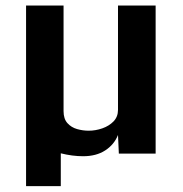

<svg xmlns="http://www.w3.org/2000/svg" viewBox="-20 -544 648 680"><path d="M72.3 115.2V-524.4H205.1V-150.4Q205.1 -123 218.8 -107.9Q232.4 -92.8 252.9 -86.9Q273.4 -81.1 293.9 -81.1Q318.4 -81.1 342.3 -89.4Q366.2 -97.7 382.1 -114Q397.9 -130.4 397.9 -154.8V-524.4H531.2V0H400.9L397.9 -65.9Q384.3 -31.7 352.5 -11.2Q320.8 9.3 274.4 9.3Q236.3 9.3 195.3 -1V115.2Z"/></svg>

Font: Monda
Style: Bold
Weight: 700
Designer: Vernon Adams
Foundry: Vernon Adams
Version: Version 2.100; ttfautohint (v1.8.3)